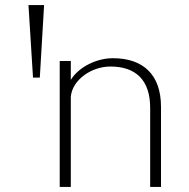

<svg xmlns="http://www.w3.org/2000/svg" viewBox="-20 -742 752 762"><path d="M155 -722H93L111 -434H138ZM261 -358C267 -426 344 -478 418 -478C519 -478 576 -424 576 -314V0H619V-318C619 -445 549 -511 428 -511C364 -511 293 -477 261 -425V-500H217V0H261Z"/></svg>

Font: Perun ExtraLight
Style: Regular
Weight: 200
Foundry: Copyright (c) Stefan Peev, Context Ltd, 2016
Version: Version 1.089